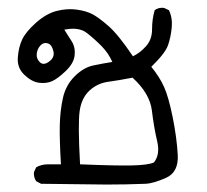

<svg xmlns="http://www.w3.org/2000/svg" viewBox="-20 -297 540 500"><path d="M257.8 183.6 86.9 181.6 74.2 174.8Q67.4 165 68.4 151.4L74.2 138.7Q87.9 130.9 105 130.9Q122.1 130.9 138.7 130.9Q134.8 65.4 135.7 27.8Q136.7 -9.8 144 -42.5Q151.4 -75.2 174.3 -98.1Q197.3 -121.1 222.7 -126.5Q248 -131.8 272.5 -135.7Q262.7 -158.2 245.1 -176.3Q227.5 -194.3 206.5 -210.9Q185.5 -227.5 147.5 -219.7Q157.2 -205.1 167 -189Q176.8 -172.9 174.3 -152.3Q171.9 -131.8 150.9 -111.8Q129.9 -91.8 115.2 -85.4Q100.6 -79.1 81.5 -81.5Q62.5 -84 43.5 -102.1Q24.4 -120.1 26.4 -147Q28.3 -173.8 37.6 -193.8Q46.9 -213.9 73.7 -237.8Q100.6 -261.7 127.9 -268.6Q155.3 -275.4 179.7 -272Q204.1 -268.6 220.2 -260.3Q236.3 -252 262.2 -229.5Q288.1 -207 326.2 -150.4Q344.7 -159.2 360.4 -176.8Q376 -194.3 376 -220.7Q376 -247.1 382.8 -270.5Q393.6 -278.3 407.2 -276.4L419.9 -270.5Q429.7 -250 427.2 -225.1Q424.8 -200.2 417.5 -179.2Q410.2 -158.2 374 -123Q395.5 -96.7 407.2 -70.8Q418.9 -44.9 429.7 8.3Q440.4 61.5 442.9 106.4Q445.3 151.4 412.6 166Q379.9 180.7 358.9 181.6Q337.9 182.6 308.6 183.1Q279.3 183.6 257.8 183.6ZM380.9 126Q397.5 105.5 389.2 70.3Q380.9 35.2 375.5 -9.3Q370.1 -53.7 325.2 -94.7Q290 -87.9 261.7 -84Q233.4 -80.1 212.9 -61Q192.4 -42 187.5 -8.3Q182.6 25.4 188.5 130.9Q282.2 134.8 324.2 133.8Q366.2 132.8 380.9 126ZM106.4 -135.7Q123 -146.5 119.1 -163.6Q115.2 -180.7 104.5 -184.1Q93.8 -187.5 85.4 -178.7Q77.1 -169.9 75.7 -157.2Q74.2 -144.5 83.5 -135.3Q92.8 -126 106.4 -135.7Z"/></svg>

Font: JasonHandwriting4
Style: Regular
Weight: 400
Version: Version 1.01.21